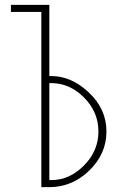

<svg xmlns="http://www.w3.org/2000/svg" viewBox="-20 -770 508 790"><path d="M25 -721V-750H183V-457H192Q274 -457 346 -389Q418 -321 418 -229Q418 -137 347.5 -68.5Q277 0 183 0H150V-721ZM191 -428H183V-29H191Q266 -29 325.5 -89Q385 -149 385 -229Q385 -309 326 -368.5Q267 -428 191 -428Z"/></svg>

Font: Poiret One
Style: Regular
Weight: 400
Designer: Denis Masharov
Foundry: Denis Masharov
Version: Version 1.001